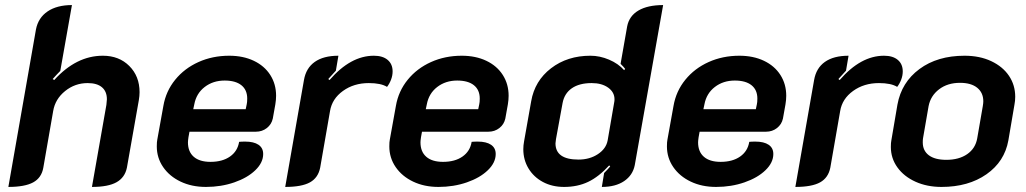

<svg xmlns="http://www.w3.org/2000/svg" viewBox="-20 -729 4051 758"><path d="M122 -613Q131 -659 168 -684Q205 -709 264 -709L218 -449Q204 -435 188 -417L194 -413Q281 -509 386 -509Q450 -509 490.5 -468.5Q531 -428 531 -365Q531 -350 528 -333L481 -67Q473 -28 440 -9.5Q407 9 343 9L400 -315Q402 -331 402 -337Q402 -368 382.5 -384.5Q363 -401 326 -401Q276 -401 237 -369.5Q198 -338 190 -291L151 -67Q144 -27 111 -9Q78 9 13 9Z M599 -151Q599 -169 601 -178L625 -311Q635 -369 671.5 -414Q708 -459 763.5 -484Q819 -509 885 -509Q940 -509 982 -489Q1024 -469 1047 -433Q1070 -397 1070 -351Q1070 -335 1067 -317L1057 -261Q1052 -238 1033.5 -223.5Q1015 -209 990 -209H728L724 -187Q722 -173 722 -167Q722 -130 745 -110Q768 -90 811 -90Q858 -90 888 -111Q918 -132 924 -169Q933 -170 948 -170Q982 -170 1000.5 -157.5Q1019 -145 1019 -121Q1019 -87 988 -57Q957 -27 905 -9Q853 9 793 9Q737 9 693 -12Q649 -33 624 -69.5Q599 -106 599 -151ZM950 -298 954 -317Q956 -325 956 -340Q956 -374 933 -392.5Q910 -411 867 -411Q821 -411 788 -385.5Q755 -360 747 -317L743 -298Z M1283 -291 1244 -67Q1236 -27 1203.5 -9Q1171 9 1106 9L1180 -413Q1188 -460 1222.5 -484.5Q1257 -509 1316 -509L1306 -450Q1280 -422 1276 -417L1281 -413Q1364 -509 1456 -509Q1491 -509 1510.5 -492.5Q1530 -476 1530 -447Q1530 -431 1524 -415Q1518 -399 1508 -386Q1484 -401 1436 -401Q1377 -401 1334 -370Q1291 -339 1283 -291Z M1517 -151Q1517 -169 1519 -178L1543 -311Q1553 -369 1589.5 -414Q1626 -459 1681.5 -484Q1737 -509 1803 -509Q1858 -509 1900 -489Q1942 -469 1965 -433Q1988 -397 1988 -351Q1988 -335 1985 -317L1975 -261Q1970 -238 1951.5 -223.5Q1933 -209 1908 -209H1646L1642 -187Q1640 -173 1640 -167Q1640 -130 1663 -110Q1686 -90 1729 -90Q1776 -90 1806 -111Q1836 -132 1842 -169Q1851 -170 1866 -170Q1900 -170 1918.5 -157.5Q1937 -145 1937 -121Q1937 -87 1906 -57Q1875 -27 1823 -9Q1771 9 1711 9Q1655 9 1611 -12Q1567 -33 1542 -69.5Q1517 -106 1517 -151ZM1868 -298 1872 -317Q1874 -325 1874 -340Q1874 -374 1851 -392.5Q1828 -411 1785 -411Q1739 -411 1706 -385.5Q1673 -360 1665 -317L1661 -298Z M2046 -140Q2046 -155 2049 -171L2077 -329Q2091 -410 2155.5 -459.5Q2220 -509 2311 -509Q2348 -509 2384.5 -493.5Q2421 -478 2444 -452L2448 -457Q2444 -463 2430 -477L2456 -625Q2464 -666 2500.5 -687.5Q2537 -709 2598 -709L2486 -77Q2478 -37 2444 -14Q2410 9 2356 9L2365 -46Q2382 -63 2389 -72L2385 -76Q2344 -31 2302 -11Q2260 9 2207 9Q2160 9 2123.5 -10.5Q2087 -30 2066.5 -64Q2046 -98 2046 -140ZM2379 -175 2405 -326Q2406 -330 2406 -337Q2406 -365 2381 -383Q2356 -401 2316 -401Q2267 -401 2237.5 -380.5Q2208 -360 2201 -322L2175 -180Q2173 -168 2173 -163Q2173 -99 2264 -99Q2308 -99 2340.5 -120.5Q2373 -142 2379 -175Z M2613 -151Q2613 -169 2615 -178L2639 -311Q2649 -369 2685.5 -414Q2722 -459 2777.5 -484Q2833 -509 2899 -509Q2954 -509 2996 -489Q3038 -469 3061 -433Q3084 -397 3084 -351Q3084 -335 3081 -317L3071 -261Q3066 -238 3047.5 -223.5Q3029 -209 3004 -209H2742L2738 -187Q2736 -173 2736 -167Q2736 -130 2759 -110Q2782 -90 2825 -90Q2872 -90 2902 -111Q2932 -132 2938 -169Q2947 -170 2962 -170Q2996 -170 3014.5 -157.5Q3033 -145 3033 -121Q3033 -87 3002 -57Q2971 -27 2919 -9Q2867 9 2807 9Q2751 9 2707 -12Q2663 -33 2638 -69.5Q2613 -106 2613 -151ZM2964 -298 2968 -317Q2970 -325 2970 -340Q2970 -374 2947 -392.5Q2924 -411 2881 -411Q2835 -411 2802 -385.5Q2769 -360 2761 -317L2757 -298Z M3297 -291 3258 -67Q3250 -27 3217.5 -9Q3185 9 3120 9L3194 -413Q3202 -460 3236.5 -484.5Q3271 -509 3330 -509L3320 -450Q3294 -422 3290 -417L3295 -413Q3378 -509 3470 -509Q3505 -509 3524.5 -492.5Q3544 -476 3544 -447Q3544 -431 3538 -415Q3532 -399 3522 -386Q3498 -401 3450 -401Q3391 -401 3348 -370Q3305 -339 3297 -291Z M3497 -149Q3497 -166 3499 -175L3523 -316Q3539 -404 3610 -456.5Q3681 -509 3788 -509Q3848 -509 3893.5 -487.5Q3939 -466 3963.5 -429.5Q3988 -393 3988 -347Q3988 -331 3985 -316L3961 -175Q3946 -91 3874.5 -41Q3803 9 3697 9Q3640 9 3594.5 -11.5Q3549 -32 3523 -68Q3497 -104 3497 -149ZM3838 -183 3860 -310Q3862 -322 3862 -329Q3862 -363 3838 -382.5Q3814 -402 3770 -402Q3721 -402 3687.5 -376.5Q3654 -351 3646 -310L3624 -183Q3623 -177 3623 -167Q3623 -134 3647 -116Q3671 -98 3716 -98Q3766 -98 3798.5 -120.5Q3831 -143 3838 -183Z"/></svg>

Font: K2D
Style: Bold Italic
Weight: 700
Italic angle: -10°
Designer: Katatrad Aksorn Co.,Ltd.
Foundry: Cadson Demak Co.,Ltd.
Version: Version 1.000; ttfautohint (v1.6)